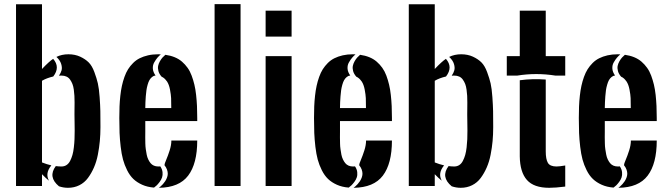

<svg xmlns="http://www.w3.org/2000/svg" viewBox="-20 -895 3205 924"><path d="M463.4 -281.7Q463.4 -248 460.4 -216.1Q457.5 -184.1 450.9 -150.4Q444.3 -116.7 432.1 -88.9Q419.9 -61 403.3 -38.6Q386.7 -16.1 362.1 -3.7Q337.4 8.8 307.1 8.8Q284.7 8.8 263.7 1.5Q209.5 -43.5 248.5 -95.7Q262.7 -93.8 275.9 -93.8Q289.6 -93.8 300 -100.6Q310.5 -107.4 317.4 -120.6Q324.2 -133.8 328.6 -149.2Q333 -164.6 335.4 -185.5Q337.9 -206.5 338.6 -225.1Q339.4 -243.7 339.4 -266.6Q339.4 -281.7 338.9 -307.9Q338.4 -334 338.4 -344.2Q338.4 -352.5 338.6 -372.1Q338.9 -391.6 338.9 -401.9Q338.9 -419.9 338.1 -433.8Q337.4 -447.8 335.2 -463.6Q333 -479.5 328.6 -490.7Q324.2 -502 317.4 -511.7Q310.5 -521.5 300 -526.4Q289.6 -531.2 275.9 -531.2Q270 -531.2 263.7 -530.8Q272.9 -543.9 276.4 -556.9Q279.8 -569.8 274.4 -587.4Q269 -605 251.5 -621.1Q277.3 -633.8 309.1 -633.8Q340.8 -633.8 365.7 -622.3Q390.6 -610.8 406.7 -594.7Q422.9 -578.6 434.1 -548.3Q445.3 -518.1 450.9 -493.7Q456.5 -469.2 459.5 -427.7Q462.4 -386.2 462.9 -360.6Q463.4 -335 463.4 -290ZM227.1 -99.1Q204.1 -104.5 182.1 -113.3V-506.3Q192.9 -512.7 207 -518.1Q221.2 -523.4 236.3 -526.9Q271 -571.8 235.8 -611.8Q216.8 -599.6 182.1 -563V-874.5H57.1V0H182.1V-56.6Q200.7 -37.1 215.8 -25.4Q195.8 -61 227.1 -99.1Z M804.2 -375Q804.2 -405.8 803.5 -422.6Q802.7 -439.5 798.1 -463.9Q793.5 -488.3 783.7 -502.9H784.7Q783.7 -503.4 782.7 -503.9Q777.8 -511.2 771.7 -516.8Q765.6 -522.5 757.8 -525.9Q746.1 -539.1 742.4 -553Q738.8 -566.9 741 -577.9Q743.2 -588.9 749.5 -600.1Q755.9 -611.3 762.2 -618.2Q768.6 -625 775.9 -631.3Q800.3 -627.9 820.6 -619.6Q840.8 -611.3 856 -598.1Q871.1 -585 882.8 -568.6Q894.5 -552.2 902.3 -531Q910.2 -509.8 915.5 -487.5Q920.9 -465.3 923.8 -438Q926.8 -410.6 928 -384.5Q929.2 -358.4 929.2 -327.1V-312.5H679.2V-281.2Q679.2 -274.9 679.2 -261.2Q678.7 -248 679 -233.6Q679.2 -219.2 679.4 -204.8Q679.7 -190.4 681.6 -176.8Q683.6 -163.1 686 -150.6Q688.5 -138.2 693.4 -127.9Q698.2 -117.7 704.6 -109.9Q710.9 -102.1 720.5 -97.9Q730 -93.8 741.7 -93.8Q746.6 -93.8 751.5 -94.2Q760.7 -80.6 762.2 -66.4Q763.7 -52.2 760 -41.3Q756.3 -30.3 748.3 -19.5Q740.2 -8.8 734.1 -2.9Q728 2.9 721.2 7.8Q689.5 5.4 664.3 -5.9Q639.2 -17.1 621.8 -33.7Q604.5 -50.3 591.8 -75.7Q579.1 -101.1 572 -127.2Q564.9 -153.3 560.8 -188.7Q556.6 -224.1 555.4 -255.1Q554.2 -286.1 554.2 -327.1Q554.2 -357.4 555.2 -382.6Q556.2 -407.7 559.1 -434.1Q562 -460.4 566.7 -481.9Q571.3 -503.4 578.9 -524.7Q586.4 -545.9 596.4 -561.8Q606.4 -577.6 620.6 -591.8Q634.8 -606 652.3 -614.7Q669.9 -623.5 692.4 -628.7Q714.8 -633.8 741.7 -633.8Q748 -633.8 753.9 -633.3Q745.1 -626 737.5 -617.2Q730 -608.4 722.2 -594.7Q714.4 -581.1 715.6 -564.5Q716.8 -547.9 728.5 -531.7Q719.2 -530.8 711.7 -524.4Q704.1 -518.1 699.2 -509.5Q694.3 -501 690.4 -487.1Q686.5 -473.1 684.8 -461.2Q683.1 -449.2 681.6 -431.6Q680.2 -414.1 679.9 -403.1Q679.7 -392.1 679.2 -375ZM744.6 8.8Q841.8 7.8 885.5 -49.8Q929.2 -107.4 929.2 -218.8H804.7Q804.7 -196.8 796.4 -170.9Q788.1 -145 779.8 -125.7Q771.5 -106.4 771.5 -100.1Q779.8 -89.8 783.7 -78.9Q787.6 -67.9 787.4 -58.3Q787.1 -48.8 783.4 -39.6Q779.8 -30.3 775.1 -23.2Q770.5 -16.1 764.2 -9Q757.8 -2 753.4 1.7Q749 5.4 744.6 8.8Z M1137.7 0H1012.7V-875H1137.7Z M1258.3 -625H1383.3V0H1258.3ZM1258.3 -843.8H1383.3V-718.8H1258.3Z M1741.2 -375Q1741.2 -405.8 1740.5 -422.6Q1739.7 -439.5 1735.1 -463.9Q1730.5 -488.3 1720.7 -502.9H1721.7Q1720.7 -503.4 1719.7 -503.9Q1714.8 -511.2 1708.7 -516.8Q1702.6 -522.5 1694.8 -525.9Q1683.1 -539.1 1679.4 -553Q1675.8 -566.9 1678 -577.9Q1680.2 -588.9 1686.5 -600.1Q1692.9 -611.3 1699.2 -618.2Q1705.6 -625 1712.9 -631.3Q1737.3 -627.9 1757.6 -619.6Q1777.8 -611.3 1793 -598.1Q1808.1 -585 1819.8 -568.6Q1831.5 -552.2 1839.4 -531Q1847.2 -509.8 1852.5 -487.5Q1857.9 -465.3 1860.8 -438Q1863.8 -410.6 1865 -384.5Q1866.2 -358.4 1866.2 -327.1V-312.5H1616.2V-281.2Q1616.2 -274.9 1616.2 -261.2Q1615.7 -248 1616 -233.6Q1616.2 -219.2 1616.5 -204.8Q1616.7 -190.4 1618.7 -176.8Q1620.6 -163.1 1623 -150.6Q1625.5 -138.2 1630.4 -127.9Q1635.3 -117.7 1641.6 -109.9Q1647.9 -102.1 1657.5 -97.9Q1667 -93.8 1678.7 -93.8Q1683.6 -93.8 1688.5 -94.2Q1697.8 -80.6 1699.2 -66.4Q1700.7 -52.2 1697 -41.3Q1693.4 -30.3 1685.3 -19.5Q1677.2 -8.8 1671.1 -2.9Q1665 2.9 1658.2 7.8Q1626.5 5.4 1601.3 -5.9Q1576.2 -17.1 1558.8 -33.7Q1541.5 -50.3 1528.8 -75.7Q1516.1 -101.1 1509 -127.2Q1502 -153.3 1497.8 -188.7Q1493.7 -224.1 1492.4 -255.1Q1491.2 -286.1 1491.2 -327.1Q1491.2 -357.4 1492.2 -382.6Q1493.2 -407.7 1496.1 -434.1Q1499 -460.4 1503.7 -481.9Q1508.3 -503.4 1515.9 -524.7Q1523.4 -545.9 1533.4 -561.8Q1543.5 -577.6 1557.6 -591.8Q1571.8 -606 1589.4 -614.7Q1606.9 -623.5 1629.4 -628.7Q1651.9 -633.8 1678.7 -633.8Q1685.1 -633.8 1690.9 -633.3Q1682.1 -626 1674.6 -617.2Q1667 -608.4 1659.2 -594.7Q1651.4 -581.1 1652.6 -564.5Q1653.8 -547.9 1665.5 -531.7Q1656.2 -530.8 1648.7 -524.4Q1641.1 -518.1 1636.2 -509.5Q1631.3 -501 1627.4 -487.1Q1623.5 -473.1 1621.8 -461.2Q1620.1 -449.2 1618.7 -431.6Q1617.2 -414.1 1616.9 -403.1Q1616.7 -392.1 1616.2 -375ZM1681.6 8.8Q1778.8 7.8 1822.5 -49.8Q1866.2 -107.4 1866.2 -218.8H1741.7Q1741.7 -196.8 1733.4 -170.9Q1725.1 -145 1716.8 -125.7Q1708.5 -106.4 1708.5 -100.1Q1716.8 -89.8 1720.7 -78.9Q1724.6 -67.9 1724.4 -58.3Q1724.1 -48.8 1720.5 -39.6Q1716.8 -30.3 1712.2 -23.2Q1707.5 -16.1 1701.2 -9Q1694.8 -2 1690.4 1.7Q1686 5.4 1681.6 8.8Z M2353.5 -281.7Q2353.5 -248 2350.6 -216.1Q2347.7 -184.1 2341.1 -150.4Q2334.5 -116.7 2322.3 -88.9Q2310.1 -61 2293.5 -38.6Q2276.9 -16.1 2252.2 -3.7Q2227.5 8.8 2197.3 8.8Q2174.8 8.8 2153.8 1.5Q2099.6 -43.5 2138.7 -95.7Q2152.8 -93.8 2166 -93.8Q2179.7 -93.8 2190.2 -100.6Q2200.7 -107.4 2207.5 -120.6Q2214.4 -133.8 2218.8 -149.2Q2223.1 -164.6 2225.6 -185.5Q2228 -206.5 2228.8 -225.1Q2229.5 -243.7 2229.5 -266.6Q2229.5 -281.7 2229 -307.9Q2228.5 -334 2228.5 -344.2Q2228.5 -352.5 2228.8 -372.1Q2229 -391.6 2229 -401.9Q2229 -419.9 2228.3 -433.8Q2227.5 -447.8 2225.3 -463.6Q2223.1 -479.5 2218.8 -490.7Q2214.4 -502 2207.5 -511.7Q2200.7 -521.5 2190.2 -526.4Q2179.7 -531.2 2166 -531.2Q2160.2 -531.2 2153.8 -530.8Q2163.1 -543.9 2166.5 -556.9Q2169.9 -569.8 2164.6 -587.4Q2159.2 -605 2141.6 -621.1Q2167.5 -633.8 2199.2 -633.8Q2231 -633.8 2255.9 -622.3Q2280.8 -610.8 2296.9 -594.7Q2313 -578.6 2324.2 -548.3Q2335.4 -518.1 2341.1 -493.7Q2346.7 -469.2 2349.6 -427.7Q2352.5 -386.2 2353 -360.6Q2353.5 -335 2353.5 -290ZM2117.2 -99.1Q2094.2 -104.5 2072.3 -113.3V-506.3Q2083 -512.7 2097.2 -518.1Q2111.3 -523.4 2126.5 -526.9Q2161.1 -571.8 2126 -611.8Q2106.9 -599.6 2072.3 -563V-874.5H1947.3V0H2072.3V-56.6Q2090.8 -37.1 2106 -25.4Q2085.9 -61 2117.2 -99.1Z M2700.2 2.9Q2653.3 8.8 2623 8.8Q2549.3 8.8 2515.9 -28.8Q2482.4 -66.4 2481.4 -142.6V-508.8Q2543 -517.1 2606.4 -512.2V-166.5Q2606.4 -128.9 2616.7 -111.3Q2627 -93.8 2658.2 -93.8Q2672.4 -93.8 2700.2 -98.6ZM2652.8 -531.2H2700.2V-625H2606.4V-843.8H2481.4V-625H2418.9V-531.2H2469.2Q2560.1 -545.9 2652.8 -531.2Z M3015.6 -375Q3015.6 -405.8 3014.9 -422.6Q3014.2 -439.5 3009.5 -463.9Q3004.9 -488.3 2995.1 -502.9H2996.1Q2995.1 -503.4 2994.1 -503.9Q2989.3 -511.2 2983.2 -516.8Q2977.1 -522.5 2969.2 -525.9Q2957.5 -539.1 2953.9 -553Q2950.2 -566.9 2952.4 -577.9Q2954.6 -588.9 2960.9 -600.1Q2967.3 -611.3 2973.6 -618.2Q2980 -625 2987.3 -631.3Q3011.7 -627.9 3032 -619.6Q3052.2 -611.3 3067.4 -598.1Q3082.5 -585 3094.2 -568.6Q3106 -552.2 3113.8 -531Q3121.6 -509.8 3127 -487.5Q3132.3 -465.3 3135.3 -438Q3138.2 -410.6 3139.4 -384.5Q3140.6 -358.4 3140.6 -327.1V-312.5H2890.6V-281.2Q2890.6 -274.9 2890.6 -261.2Q2890.1 -248 2890.4 -233.6Q2890.6 -219.2 2890.9 -204.8Q2891.1 -190.4 2893.1 -176.8Q2895 -163.1 2897.5 -150.6Q2899.9 -138.2 2904.8 -127.9Q2909.7 -117.7 2916 -109.9Q2922.4 -102.1 2931.9 -97.9Q2941.4 -93.8 2953.1 -93.8Q2958 -93.8 2962.9 -94.2Q2972.2 -80.6 2973.6 -66.4Q2975.1 -52.2 2971.4 -41.3Q2967.8 -30.3 2959.7 -19.5Q2951.7 -8.8 2945.6 -2.9Q2939.5 2.9 2932.6 7.8Q2900.9 5.4 2875.7 -5.9Q2850.6 -17.1 2833.3 -33.7Q2815.9 -50.3 2803.2 -75.7Q2790.5 -101.1 2783.4 -127.2Q2776.4 -153.3 2772.2 -188.7Q2768.1 -224.1 2766.8 -255.1Q2765.6 -286.1 2765.6 -327.1Q2765.6 -357.4 2766.6 -382.6Q2767.6 -407.7 2770.5 -434.1Q2773.4 -460.4 2778.1 -481.9Q2782.7 -503.4 2790.3 -524.7Q2797.9 -545.9 2807.9 -561.8Q2817.9 -577.6 2832 -591.8Q2846.2 -606 2863.8 -614.7Q2881.3 -623.5 2903.8 -628.7Q2926.3 -633.8 2953.1 -633.8Q2959.5 -633.8 2965.3 -633.3Q2956.5 -626 2949 -617.2Q2941.4 -608.4 2933.6 -594.7Q2925.8 -581.1 2927 -564.5Q2928.2 -547.9 2939.9 -531.7Q2930.7 -530.8 2923.1 -524.4Q2915.5 -518.1 2910.6 -509.5Q2905.8 -501 2901.9 -487.1Q2897.9 -473.1 2896.2 -461.2Q2894.5 -449.2 2893.1 -431.6Q2891.6 -414.1 2891.4 -403.1Q2891.1 -392.1 2890.6 -375ZM2956.1 8.8Q3053.2 7.8 3096.9 -49.8Q3140.6 -107.4 3140.6 -218.8H3016.1Q3016.1 -196.8 3007.8 -170.9Q2999.5 -145 2991.2 -125.7Q2982.9 -106.4 2982.9 -100.1Q2991.2 -89.8 2995.1 -78.9Q2999 -67.9 2998.8 -58.3Q2998.5 -48.8 2994.9 -39.6Q2991.2 -30.3 2986.6 -23.2Q2981.9 -16.1 2975.6 -9Q2969.2 -2 2964.8 1.7Q2960.4 5.4 2956.1 8.8Z"/></svg>

Font: Oswald
Style: Stencbab
Weight: 400
Designer: Mathieu Le Lay
Foundry: Mathieu Le Lay
Version: Version 1.000